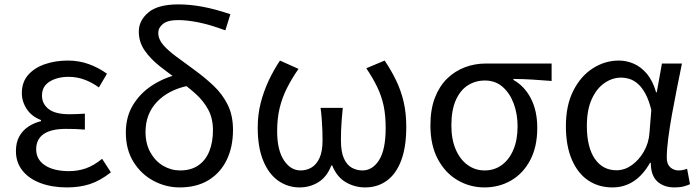

<svg xmlns="http://www.w3.org/2000/svg" viewBox="-20 -829 3137 863"><path d="M280.9 13.4Q214 13.4 162 -6.1Q110 -25.6 80.8 -62.4Q51.6 -99.1 51.6 -149.6Q51.6 -188.8 66.7 -215.9Q81.9 -243 107.6 -260Q133.3 -277 164.2 -284.4V-289.4Q122.5 -305.2 100.4 -338.7Q78.2 -372.2 78.2 -410.5Q78.2 -460.1 106.8 -492.5Q135.4 -524.8 182.5 -540.8Q229.5 -556.8 285.4 -556.8Q334.6 -556.8 378.9 -540.9Q423.3 -524.9 460.8 -497.6L424.5 -436Q392.8 -458.9 359.2 -471.2Q325.6 -483.6 288.1 -483.6Q237.9 -483.6 203.3 -462.4Q168.7 -441.2 168.7 -399.5Q168.7 -362.5 198.4 -339Q228 -315.5 293.3 -315.5Q309.5 -315.5 325.7 -316.3Q341.9 -317.2 361.5 -318.2V-246.5Q337.7 -248.5 317.4 -249.1Q297.1 -249.7 276.5 -249.7Q209.9 -249.7 176.3 -226.5Q142.6 -203.3 142.6 -157.8Q142.6 -112.1 182 -86Q221.4 -59.8 290.4 -59.8Q329.7 -59.8 365.5 -72.1Q401.3 -84.5 439 -115.2L478.5 -54.4Q429.6 -16.3 383.6 -1.4Q337.6 13.4 280.9 13.4Z M787.4 13.4Q726 13.4 670.5 -16Q615 -45.3 580.3 -100.8Q545.6 -156.2 545.6 -233.4Q545.6 -303.8 577.6 -356.7Q609.5 -409.5 662.9 -444.5Q716.4 -479.4 780.8 -495L824.8 -443.5Q735.5 -424.4 684.8 -370.3Q634.1 -316.2 634.1 -236Q634.1 -182.9 656.1 -143.7Q678 -104.5 713.6 -83.7Q749.2 -62.9 789.4 -62.9Q838.7 -62.9 871.5 -85.7Q904.3 -108.4 920.7 -148.9Q937.2 -189.4 937.2 -243.6Q937.2 -296.6 916.1 -335.9Q894.9 -375.2 860.2 -406.6Q825.4 -438 784.6 -466.6Q740.7 -498.1 699 -530.7Q657.3 -563.3 630.6 -601.6Q603.9 -639.8 603.9 -687.2Q603.9 -736.7 646.9 -773Q689.8 -809.3 782.4 -809.3Q833.4 -809.3 890.7 -798.7Q948.1 -788 1015.5 -765L992.9 -692.5Q923.9 -718 872.4 -728.4Q820.9 -738.7 781.1 -738.7Q733.6 -738.7 712.5 -721.5Q691.4 -704.2 691.4 -681.8Q691.4 -652.5 713.9 -626.7Q736.4 -600.9 773.4 -573.8Q810.3 -546.8 854.1 -514.6Q900.8 -480.6 940.3 -443.3Q979.7 -406 1003.5 -358.1Q1027.3 -310.3 1027.3 -245Q1027.3 -168.1 998.8 -109.8Q970.4 -51.6 917 -19.1Q863.7 13.4 787.4 13.4Z M1326.6 13.4Q1273.5 13.4 1230.7 -16.6Q1187.9 -46.6 1163.2 -106.6Q1138.4 -166.6 1138.4 -255.8Q1138.4 -313.6 1151.7 -366Q1165.1 -418.4 1187.6 -466.5Q1210.2 -514.6 1238.4 -556.8L1321.7 -519.4Q1291 -475.2 1269.6 -432.5Q1248.1 -389.8 1236.9 -343.1Q1225.7 -296.3 1225.7 -239.7Q1225.7 -155 1255.8 -109Q1286 -62.9 1331.3 -62.9Q1357.8 -62.9 1380 -75.9Q1402.2 -89 1416 -118.5Q1429.8 -148 1429.8 -198.1Q1429.8 -220.8 1429 -243.2Q1428.2 -265.6 1426.4 -290.5Q1424.7 -315.5 1420.9 -344.2H1520.7Q1517.9 -315.5 1515.9 -290.5Q1513.9 -265.6 1513.1 -243.2Q1512.4 -220.8 1512.4 -198.1Q1512.4 -146.4 1525.8 -116.9Q1539.2 -87.4 1561.3 -75.1Q1583.4 -62.9 1609.1 -62.9Q1654.6 -62.9 1684 -109.6Q1713.5 -156.3 1713.5 -253.9Q1713.5 -309.9 1704.5 -353Q1695.4 -396.1 1676.3 -436.3Q1657.1 -476.6 1626.4 -522.2L1708.9 -556.8Q1738.2 -513.3 1759.9 -468.7Q1781.7 -424.1 1793.9 -373.1Q1806.1 -322.1 1806.1 -258.6Q1806.1 -167.9 1783.2 -107.5Q1760.4 -47.2 1718.7 -16.9Q1677 13.4 1621.3 13.4Q1574.5 13.4 1534.3 -10Q1494.1 -33.4 1473.2 -85.2H1469.2Q1449.2 -33.4 1411 -10Q1372.7 13.4 1326.6 13.4Z M2157.5 13.4Q2092.3 13.4 2036.9 -18.9Q1981.5 -51.2 1948 -113.6Q1914.6 -176.1 1914.6 -265.2Q1914.6 -337.4 1934.8 -389.7Q1955.1 -442.1 1990 -476Q2025 -509.8 2069.5 -526.6Q2114 -543.4 2162.5 -543.4H2459.4V-465.1Q2413.4 -468.9 2373.2 -471.3Q2333 -473.8 2287.8 -474.2V-469.8Q2337.9 -441.5 2366.4 -386.2Q2394.9 -330.9 2394.9 -253.9Q2394.9 -169.8 2363.5 -109.9Q2332.2 -50 2278.2 -18.3Q2224.2 13.4 2157.5 13.4ZM2158.3 -62.9Q2202 -62.9 2235.3 -87.1Q2268.6 -111.4 2287.5 -155.8Q2306.4 -200.2 2306.4 -261.3Q2306.4 -316.3 2289.2 -363.1Q2272 -409.8 2239.3 -438.5Q2206.6 -467.1 2159.5 -467.1Q2116.9 -467.1 2082.7 -445.3Q2048.4 -423.4 2028.6 -378.4Q2008.8 -333.4 2008.8 -265.2Q2008.8 -202.9 2028.3 -157.5Q2047.8 -112.2 2081.8 -87.5Q2115.7 -62.9 2158.3 -62.9Z M2732.5 13.4Q2670.8 13.4 2623.9 -18.1Q2576.9 -49.7 2550.3 -111.5Q2523.6 -173.3 2523.6 -262.3Q2523.6 -355.7 2557 -421.4Q2590.3 -487.2 2644.8 -522Q2699.2 -556.8 2761.6 -556.8Q2796 -556.8 2828.6 -542.7Q2861.1 -528.7 2887.6 -497.4Q2914 -466 2929 -414.2H2932.1L2955.2 -543.4H3045.2Q3034.2 -489.9 3022.5 -431.1Q3010.7 -372.4 3000.4 -314.9Q2990.1 -257.4 2983.5 -206.8Q2977 -156.3 2977 -119.2Q2977 -91.6 2992.5 -77.3Q3008 -62.9 3030.7 -62.9Q3040 -62.9 3050.1 -65Q3060.2 -67.1 3068.3 -70.5L3081.4 -1.1Q3070.3 4.4 3053 8.9Q3035.8 13.4 3011.7 13.4Q2963.6 13.4 2934.4 -13.5Q2905.2 -40.4 2905.3 -96.9H2901.5Q2838.8 13.4 2732.5 13.4ZM2751.1 -63.7Q2787.3 -63.7 2819.5 -86.5Q2851.8 -109.3 2874 -147.7Q2896.1 -186.1 2899.3 -232.1L2907.5 -334.6Q2896.5 -379.2 2881 -407.7Q2865.5 -436.2 2847.3 -452.1Q2829.1 -468.1 2809.7 -474.1Q2790.3 -480.1 2771.5 -480.1Q2732.2 -480.1 2696.9 -455.7Q2661.6 -431.4 2639.7 -383.3Q2617.8 -335.1 2617.8 -263Q2617.8 -168 2653.2 -115.8Q2688.7 -63.7 2751.1 -63.7Z"/></svg>

Font: Shanggu Sans SC VF
Style: Regular
Weight: 250
Designer: GuiWonder
Version: Version 1.021